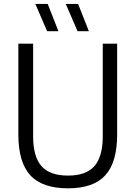

<svg xmlns="http://www.w3.org/2000/svg" viewBox="-20 -966 702 994"><path d="M332 9Q199 9 137 -58.5Q75 -126 75 -269.5V-740H151.5V-260.5Q151.5 -155.5 194.5 -106.2Q237.5 -57 332 -57Q426 -57 469 -106.2Q512 -155.5 512 -260.5V-740H586.5V-269.5Q586.5 -126 525.2 -58.5Q464 9 332 9ZM381.5 -804.5 320.5 -945.5H384.5L440 -804.5ZM224 -804.5 163 -945.5H227L282.5 -804.5Z"/></svg>

Font: Encode Sans Semi Condensed
Style: Regular
Weight: 400
Width: 4
Designer: Multiple Designers
Foundry: Impallari Type
Version: Version 3.000; ttfautohint (v1.8.3) -l 8 -r 50 -G 200 -x 14 